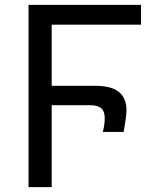

<svg xmlns="http://www.w3.org/2000/svg" viewBox="-20 -765 611 785"><path d="M96.7 0V-745.1H556.6V-664.1H191.4V-414.1H372.1Q497.1 -414.1 497.1 -314.5Q497.1 -289.1 485.4 -225.6H400.4Q408.2 -254.9 408.2 -282.2Q408.2 -309.6 394 -322.3Q379.9 -335 346.7 -335H191.4V0Z"/></svg>

Font: Gothic A1 Medium
Style: Regular
Weight: 500
Designer: HanYang I&C Co.,Ltd.
Foundry: HanYang I&C Co.,Ltd.
Version: Version 2.50